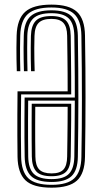

<svg xmlns="http://www.w3.org/2000/svg" viewBox="-20 -826 452 852"><path d="M209 6.8Q127 6.8 93 -25.9Q59 -58.5 57.8 -130.2Q57.2 -180.2 57 -224.6Q56.8 -269 57 -316Q57.2 -363 57.8 -420.8H280.2Q280.2 -463.5 280 -500.5Q279.8 -537.5 279.2 -577.1Q278.8 -616.8 278 -667Q277.5 -707 261.2 -724.6Q245 -742.2 208.2 -742.2Q169 -742.2 151.6 -724.6Q134.2 -707 133 -666.5Q132.2 -637 132.1 -612.8Q132 -588.5 132.5 -564.2Q133 -540 133.8 -510.2H117.8Q117 -540.5 116.6 -565.1Q116.2 -589.8 116.4 -613.9Q116.5 -638 117.2 -666.8Q118.5 -712.8 138.9 -733.8Q159.2 -754.8 208.2 -754.8Q253.2 -754.8 273.1 -734.5Q293 -714.2 293.8 -667.2Q294.5 -619.5 295 -574.9Q295.5 -530.2 295.8 -488.4Q296 -446.5 296 -407H73.8Q73.2 -350.8 72.9 -306.4Q72.5 -262 72.8 -220.4Q73 -178.8 73.8 -130.5Q74.8 -65.2 105.1 -35.5Q135.5 -5.8 209 -5.8Q279.8 -5.8 310 -35.1Q340.2 -64.5 341.2 -130Q342.2 -191.8 342.9 -254.2Q343.5 -316.8 343.5 -382.2Q343.5 -447.8 343 -518.5Q342.5 -589.2 341.2 -668Q340.2 -735 309.1 -763.9Q278 -792.8 208.2 -792.8Q136 -792.8 103.8 -763.8Q71.5 -734.8 69.8 -668Q69 -638.8 68.9 -613.9Q68.8 -589 69.1 -564.2Q69.5 -539.5 70.2 -510.2H54.5Q53.8 -539.2 53.2 -564.1Q52.8 -589 52.9 -613.9Q53 -638.8 53.8 -668.2Q56 -741.8 91.8 -773.6Q127.5 -805.5 208.2 -805.5Q286.8 -805.5 321.4 -773.6Q356 -741.8 357.2 -668.2Q358.5 -591.8 359 -524.5Q359.5 -457.2 359.5 -393.9Q359.5 -330.5 358.9 -265.9Q358.2 -201.2 357.2 -129.8Q356 -56 321.4 -24.6Q286.8 6.8 209 6.8ZM209 -18.5Q143.8 -18.5 117.1 -45.4Q90.5 -72.2 89.5 -130.5Q88.8 -176.5 88.5 -215.6Q88.2 -254.8 88.5 -296.9Q88.8 -339 89.2 -393.2H312Q312 -439.2 311.8 -482.9Q311.5 -526.5 311 -571.6Q310.5 -616.8 309.8 -667.2Q308.8 -721 285.1 -744.2Q261.5 -767.5 208.2 -767.5Q152 -767.5 127.4 -744Q102.8 -720.5 101.2 -667Q100.8 -637.5 100.6 -613Q100.5 -588.5 100.9 -564.1Q101.2 -539.8 102 -510.2H86.2Q85.5 -539.8 85 -564.6Q84.5 -589.5 84.6 -614.1Q84.8 -638.8 85.5 -667.5Q87 -728 115.8 -754.1Q144.5 -780.2 208.2 -780.2Q270.2 -780.2 297.2 -754.1Q324.2 -728 325.5 -667.8Q326.8 -590 327.2 -521.1Q327.8 -452.2 327.8 -388Q327.8 -323.8 327.1 -260.2Q326.5 -196.8 325.5 -130Q324.5 -70.2 297.4 -44.4Q270.2 -18.5 209 -18.5ZM209 -31.2Q263.5 -31.2 286.1 -54.9Q308.8 -78.5 309.8 -130.5Q310.2 -168 310.6 -200.5Q311 -233 311.2 -262.6Q311.5 -292.2 311.6 -321Q311.8 -349.8 312 -379.5H105Q104.5 -332.8 104.4 -292.6Q104.2 -252.5 104.5 -213.6Q104.8 -174.8 105.2 -130.8Q106.2 -77.5 130.1 -54.4Q154 -31.2 209 -31.2ZM209 -44Q160.2 -44 141.1 -65.2Q122 -86.5 121.2 -131Q120.8 -171 120.5 -208.1Q120.2 -245.2 120.4 -283.5Q120.5 -321.8 120.8 -365.8H296Q296 -327.5 295.8 -293Q295.5 -258.5 295 -220Q294.5 -181.5 293.8 -130.8Q293.2 -84.2 273.5 -64.1Q253.8 -44 209 -44ZM209 -56.5Q246 -56.5 261.8 -74Q277.5 -91.5 278 -131Q278.8 -170 279.1 -207.2Q279.5 -244.5 279.9 -280.6Q280.2 -316.8 280.2 -352H136.5Q136.2 -307.5 136.1 -271.9Q136 -236.2 136.2 -202.8Q136.5 -169.2 137 -131Q137.5 -91 154.2 -73.8Q171 -56.5 209 -56.5Z"/></svg>

Font: Big Shoulders Inline Text Thin
Style: Regular
Weight: 400
Version: Version 2.002